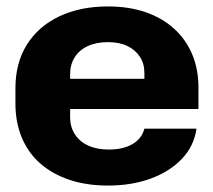

<svg xmlns="http://www.w3.org/2000/svg" viewBox="-20 -567 663 597"><path d="M316 10Q250 10 197 -7.5Q144 -25 106 -58Q68 -91 48 -138.5Q28 -186 28 -245V-293Q28 -371 63.5 -428Q99 -485 164 -516Q229 -547 316 -547Q380 -547 431.5 -529.5Q483 -512 520 -479Q557 -446 577 -399.5Q597 -353 597 -296V-228H171V-322H442L429 -307V-340Q429 -369 415 -390.5Q401 -412 376 -424Q351 -436 316 -436Q279 -436 252.5 -423.5Q226 -411 212 -388.5Q198 -366 198 -336V-202Q198 -173 212.5 -150Q227 -127 254 -114.5Q281 -102 318 -102Q363 -102 392 -119Q421 -136 429 -167H591Q583 -112 545 -72.5Q507 -33 448 -11.5Q389 10 316 10Z"/></svg>

Font: Hubot Sans
Style: Bold
Weight: 700
Designer: Deni Anggara
Foundry: GitHub, Inc., Subsidiary of Microsoft Corporation
Version: Version 2.000